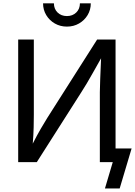

<svg xmlns="http://www.w3.org/2000/svg" viewBox="-20 -962 801 1139"><path d="M665.5 0H572.3V-415Q572.3 -441.4 574.5 -493.9Q576.7 -546.4 579.6 -616.2Q551.3 -565.9 531.2 -530.3Q511.2 -494.6 494.9 -467.3Q478.5 -439.9 461.9 -414.1L198.2 0H87.9V-727.5H180.7V-281.2Q180.7 -252 179.7 -207.3Q178.7 -162.6 174.3 -109.9Q199.2 -159.2 222.4 -199Q245.6 -238.8 260.3 -262.2L556.2 -727.5H665.5ZM377 -804.2Q337.4 -804.2 305.4 -822.5Q273.4 -840.8 254.4 -872.3Q235.4 -903.8 235.4 -942.4H299.8Q299.8 -909.2 321.5 -887.9Q343.3 -866.7 377 -866.7Q410.6 -866.7 432.4 -887.9Q454.1 -909.2 454.1 -942.4H518.6Q518.6 -903.8 499.8 -872.6Q481 -841.3 449 -822.8Q417 -804.2 377 -804.2ZM602.5 156.2 648.9 0H617.2V-81.1H760.7L689.9 156.2Z"/></svg>

Font: Inter
Style: Regular
Weight: 400
Designer: Rasmus Andersson
Foundry: rsms
Version: Version 4.001;git-9221beed3